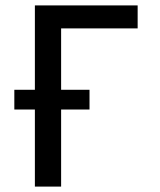

<svg xmlns="http://www.w3.org/2000/svg" viewBox="-20 -690 590 710"><path d="M109 0V-285H33V-358H109V-670H489V-585H206V-358H311V-285H206V0Z"/></svg>

Font: Lode Dark Term
Style: Bold
Weight: 700
Monospace: yes
Designer: Belleve Invis
Foundry: Belleve Invis
Version: Version 29.2.0